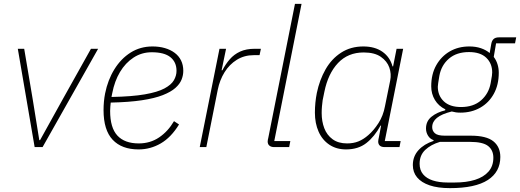

<svg xmlns="http://www.w3.org/2000/svg" viewBox="-20 -760 2687 992"><path d="M200 0H159L72 -508H105L149 -247L183 -36H187L304 -247L450 -508H487Z M696 12Q609 12 562 -38Q515 -88 515 -191Q515 -213 517 -235Q519 -257 523 -277Q537 -347 571 -402Q605 -457 655 -488.5Q705 -520 768 -520Q803 -520 832 -511.5Q861 -503 882.5 -487Q904 -471 915.5 -447.5Q927 -424 927 -394Q927 -371 918 -348.5Q909 -326 886 -305.5Q863 -285 821 -268.5Q779 -252 713 -242Q647 -232 552 -230Q551 -222 550 -208.5Q549 -195 549 -187Q549 -100 586.5 -59.5Q624 -19 697 -19Q756 -19 802 -50Q848 -81 879 -134L905 -117Q864 -50 810.5 -19Q757 12 696 12ZM764 -490Q712 -490 670 -462.5Q628 -435 600 -388Q572 -341 560 -279L556 -259Q662 -261 728 -272.5Q794 -284 829.5 -303Q865 -322 878.5 -345.5Q892 -369 892 -394Q892 -439 860.5 -464.5Q829 -490 764 -490Z M1046 0H1012L1114 -508H1148L1125 -397H1129Q1145 -428 1167 -453.5Q1189 -479 1220.5 -493.5Q1252 -508 1297 -508H1328L1321 -475H1291Q1242 -475 1203.5 -451Q1165 -427 1140 -386.5Q1115 -346 1105 -296Z M1474 0H1397Q1381 0 1372 -7.5Q1363 -15 1363 -29Q1363 -34 1364 -38.5Q1365 -43 1366 -47L1504 -740H1538L1397 -31H1480Z M2044 0H1968Q1951 0 1942.5 -7.5Q1934 -15 1934 -29Q1934 -34 1935 -38.5Q1936 -43 1937 -48L1949 -111H1946Q1915 -54 1873 -21Q1831 12 1768 12Q1718 12 1681.5 -12.5Q1645 -37 1626 -80Q1607 -123 1607 -178Q1607 -204 1609.5 -229.5Q1612 -255 1617 -280Q1631 -347 1662 -401.5Q1693 -456 1742.5 -488Q1792 -520 1857 -520Q1917 -520 1956 -492.5Q1995 -465 2008 -417H2011L2029 -508H2063L1968 -31H2050ZM1773 -19Q1806 -19 1832 -29.5Q1858 -40 1883 -62Q1911 -86 1935.5 -124Q1960 -162 1969 -211L1996 -344Q2003 -378 1991.5 -411Q1980 -444 1947.5 -466.5Q1915 -489 1859 -489Q1778 -489 1726.5 -434.5Q1675 -380 1656 -286L1647 -242Q1645 -227 1643.5 -211Q1642 -195 1642 -176Q1642 -133 1655.5 -97.5Q1669 -62 1698.5 -40.5Q1728 -19 1773 -19Z M2565 51Q2565 89 2549 119Q2533 149 2500.5 170Q2468 191 2419 201.5Q2370 212 2305 212Q2242 212 2199.5 197.5Q2157 183 2135 156.5Q2113 130 2113 93Q2113 48 2142 16Q2171 -16 2220 -32V-36Q2202 -42 2191.5 -59Q2181 -76 2181 -96Q2181 -134 2209.5 -157Q2238 -180 2280 -190L2281 -195Q2246 -212 2227 -243.5Q2208 -275 2208 -314Q2208 -377 2234 -423Q2260 -469 2304 -494.5Q2348 -520 2405 -520Q2438 -520 2464.5 -511Q2491 -502 2510 -486L2518 -532Q2521 -550 2530.5 -558.5Q2540 -567 2558 -567H2647L2641 -536H2543L2531 -466Q2544 -449 2550.5 -428Q2557 -407 2557 -384Q2557 -322 2531.5 -275.5Q2506 -229 2461 -203.5Q2416 -178 2359 -178Q2346 -178 2335.5 -179.5Q2325 -181 2314 -184Q2262 -171 2237.5 -151Q2213 -131 2213 -103Q2213 -84 2227 -71.5Q2241 -59 2278 -59H2412Q2493 -59 2529 -30Q2565 -1 2565 51ZM2529 55Q2529 16 2502 -5.5Q2475 -27 2408 -27H2253Q2206 -13 2177 14.5Q2148 42 2148 86Q2148 119 2166 140.5Q2184 162 2216.5 172.5Q2249 183 2293 183H2329Q2390 183 2434.5 169Q2479 155 2504 126.5Q2529 98 2529 55ZM2362 -207Q2426 -207 2465.5 -241.5Q2505 -276 2515 -330Q2520 -356 2521.5 -368Q2523 -380 2523 -386Q2523 -432 2492.5 -461.5Q2462 -491 2403 -491Q2339 -491 2299.5 -457Q2260 -423 2250 -368Q2246 -343 2244 -331Q2242 -319 2242 -312Q2242 -266 2273 -236.5Q2304 -207 2362 -207Z"/></svg>

Font: IBM Plex Sans ExtraLight
Style: Italic
Weight: 250
Italic angle: -11.31°
Designer: Mike Abbink, Paul van der Laan, Pieter van Rosmalen
Foundry: Bold Monday
Version: Version 3.201